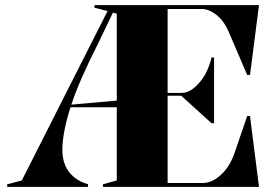

<svg xmlns="http://www.w3.org/2000/svg" viewBox="-20 -728 1084 748"><path d="M8 0V-10L65 -25L399 -685L348 -698V-708H444V-672L420 -679L359 -552Q325 -485 299 -426Q273 -367 256.5 -316Q240 -265 231.5 -222Q223 -179 223 -144Q223 -111 233.5 -85Q244 -59 266.5 -39.5Q289 -20 323 -10V0ZM254 -310V-320L444 -337V-310ZM766 -693H633V-366H688Q706 -366 723 -376.5Q740 -387 752 -401Q774 -424 787 -453.5Q800 -483 804 -504H814V-248H804L686 -355H633V-15H770Q804 -15 838 -44.5Q872 -74 892 -127L943 -276H954L989 0H381V-10L435 -25V-708H989L954 -436H943L870 -606Q851 -649 822 -671Q793 -693 766 -693Z"/></svg>

Font: Kalnia Thin SemiBold
Style: Regular
Weight: 600
Version: Version 1.105